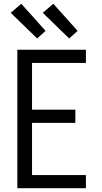

<svg xmlns="http://www.w3.org/2000/svg" viewBox="-20 -999 540 1019"><path d="M72 0V-735H436V-665H150V-417H380V-347H150V-70H436V0ZM347 -795 207 -931 263 -979 392 -835ZM177 -795 37 -931 93 -979 222 -835Z"/></svg>

Font: Iosevka srxl
Style: Regular
Weight: 400
Monospace: yes
Designer: Belleve Invis
Foundry: Belleve Invis
Version: Version 33.0.1; ttfautohint (v1.8.3)